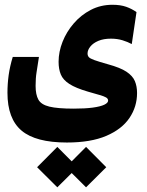

<svg xmlns="http://www.w3.org/2000/svg" viewBox="-20 -427 626 816"><path d="M264.2 178.7Q131.8 178.7 71.8 128.2Q11.7 77.6 11.7 -32.7Q11.7 -70.3 16.8 -107.7Q22 -145 34.2 -185.1H145.5Q139.2 -143.6 135.3 -119.4Q131.3 -95.2 131.3 -62Q131.3 -24.9 143.1 -3.7Q154.8 17.6 189.7 26.1Q224.6 34.7 293.5 34.7Q341.8 34.7 374.3 30.3Q406.7 25.9 423.1 18.1Q439.5 10.3 439.5 0.5Q439.5 -7.8 430.7 -12.9Q421.9 -18.1 402.8 -23.4Q383.8 -28.8 353.5 -37.6Q301.8 -52.7 274.9 -70.1Q248 -87.4 238.5 -110.4Q229 -133.3 229 -164.6Q229 -206.5 245.8 -249.3Q262.7 -292 293.5 -327.6Q324.2 -363.3 366 -385Q407.7 -406.7 458 -406.7Q491.7 -406.7 516.1 -398.2Q540.5 -389.6 560.1 -375.5L540 -239.7Q522.9 -249 500.5 -255.9Q478 -262.7 451.7 -262.7Q419.9 -262.7 397.7 -253.2Q375.5 -243.7 363.8 -229Q352.1 -214.4 352.1 -199.7Q352.1 -190.4 357.4 -184.3Q362.8 -178.2 381.1 -171.6Q399.4 -165 439 -153.8Q491.2 -139.6 517.6 -122.1Q543.9 -104.5 553.2 -82.3Q562.5 -60.1 562.5 -31.7Q562.5 26.4 530.3 74.2Q498 122.1 431.9 150.4Q365.7 178.7 264.2 178.7ZM345.7 369.1 259.8 283.7 345.7 197.3 431.6 283.7ZM223.6 369.1 137.7 283.7 223.6 197.3 309.6 283.7Z"/></svg>

Font: Cascadia Code
Style: Regular
Weight: 400
Monospace: yes
Designer: Aaron Bell
Foundry: Saja Typeworks
Version: Version 2106.017